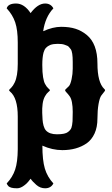

<svg xmlns="http://www.w3.org/2000/svg" viewBox="-20 -833 622 1066"><path d="M75.2 212.4Q54.7 212.4 43.7 209.2Q32.7 206.1 27.3 201.2Q19.5 192.4 17.1 185.5Q50.3 150.4 64.2 108.2Q78.1 65.9 78.6 -4.4V-186Q78.6 -290 35.2 -325.2Q28.3 -331.1 31.5 -335Q34.7 -338.9 43.5 -347.4Q52.2 -356 61.5 -375Q78.6 -410.6 78.6 -478V-596.7Q78.6 -666.5 64.5 -708.7Q50.3 -751 17.1 -786.6Q24.9 -813.5 69.3 -813.5Q114.3 -813.5 149.9 -760.3Q189.9 -813.5 230.5 -813.5Q262.2 -813.5 276.4 -786.6Q231 -738.8 219.7 -659.7Q273.9 -684.1 319.3 -684.1Q365.7 -684.1 399.2 -673.3Q432.6 -662.6 460.9 -639.6Q521 -590.8 521 -480.5Q521 -375 559.1 -338.9Q563.5 -335.4 563.5 -332Q563.5 -328.6 556.6 -320.8Q549.8 -313 542.5 -302.7Q533.2 -290 527.1 -255.1Q521 -220.2 521 -175.3Q521 -126.5 504.9 -91.6Q488.8 -56.6 460.9 -37.1Q406.2 0.5 326.2 0.5Q270.5 0.5 215.3 -24.4Q215.3 56.6 229 102.8Q242.7 148.9 276.4 185.5Q262.7 212.4 230.5 212.4Q203.1 212.4 181.6 193.4Q160.2 174.8 149.9 159.2Q144 167 136.7 176Q129.4 185.1 118.2 193.8Q95.2 212.4 75.2 212.4ZM296.4 -87.4Q341.8 -87.4 357.4 -100.1Q372.1 -111.3 376.5 -123.5Q380.9 -135.7 382.8 -160.2L383.8 -212.4Q383.8 -241.7 379.4 -265.1Q375.5 -286.6 366.2 -299.3Q356.9 -312 349.1 -319.8Q341.3 -327.6 341.3 -332.5Q341.3 -335 348.1 -340.8Q355 -346.7 362.8 -355Q371.1 -364.3 377.4 -393.1Q383.8 -421.9 383.8 -451.7V-489.3Q383.8 -544.4 373 -559.6Q361.3 -575.7 354.2 -578.6Q347.2 -581.5 338.9 -584.5Q325.2 -589.8 300 -589.6Q274.9 -589.4 259.3 -583.5Q244.1 -577.1 235.4 -567.6Q226.6 -558.1 221.7 -541Q214.8 -514.6 214.8 -472.7Q214.8 -430.2 219.2 -404.3Q223.6 -378.4 230 -367.2Q238.8 -350.6 248 -342.8Q257.3 -335 257.3 -332Q257.3 -329.1 248.3 -322Q239.3 -314.9 230 -298.8Q219.7 -280.8 216.6 -255.6Q213.4 -230.5 214.4 -206.5Q215.3 -182.6 216.3 -168.5Q217.3 -151.9 221.9 -135Q226.6 -118.2 235.4 -108.4Q254.9 -87.4 296.4 -87.4Z"/></svg>

Font: Sancreek
Style: Regular
Weight: 400
Designer: Vernon Adams
Foundry: Vernon Adams
Version: Version 1.100; ttfautohint (v1.8.4.7-5d5b)